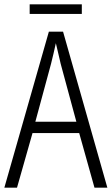

<svg xmlns="http://www.w3.org/2000/svg" viewBox="-20 -860 512 880"><path d="M413 0 343 -250H129L58 0H0L204 -715H269L472 0ZM258 -568Q253 -591 247 -615.5Q241 -640 236 -662Q231 -639 225.5 -615.5Q220 -592 214 -568L142 -302H330ZM355 -840V-796H116V-840Z"/></svg>

Font: Noto Sans Lao UI Cond Light
Style: Regular
Weight: 300
Width: 3
Designer: Monotype Design Team
Foundry: Monotype Imaging Inc.
Version: Version 2.000; ttfautohint (v1.8.4.7-5d5b)